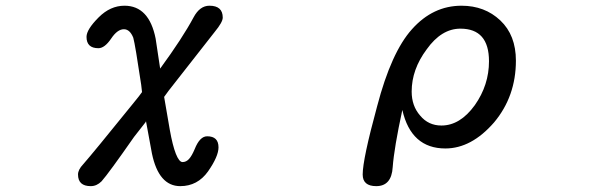

<svg xmlns="http://www.w3.org/2000/svg" viewBox="-20 -507 2040 662"><path d="M249 94.7Q249 78.1 266.6 59.6Q301.8 19.5 433.6 -143.6L458 -173.8L469.7 -189.5L466.8 -214.8Q446.3 -352.5 439.5 -377Q427.7 -406.2 407.2 -406.2Q384.8 -406.2 363.3 -374Q340.8 -340.8 319.3 -340.8Q278.3 -340.8 278.3 -379.9Q278.3 -405.3 320.3 -447.3Q360.4 -487.3 409.2 -487.3Q494.1 -487.3 516.6 -374L532.2 -270.5Q609.4 -376 647.5 -447.3Q668.9 -487.3 702.1 -487.3Q748 -487.3 748 -446.3Q748 -430.7 720.7 -397.5L561.5 -194.3L545.9 -172.9L565.4 -59.6Q575.2 -4.9 586.4 23.4Q597.7 51.8 609.4 51.8Q622.1 51.8 631.8 41Q641.6 30.3 651.4 6.8Q668.9 -37.1 694.3 -37.1Q733.4 -37.1 733.4 1Q733.4 32.2 697.3 84Q661.1 134.8 601.6 134.8Q527.3 134.8 503.9 22.5L483.4 -88.9L481.4 -85L442.4 -35.2Q354.5 90.8 330.1 118.2Q313.5 134.8 293 134.8Q249 134.8 249 94.7Z M1230.5 94.7Q1230.5 42 1280.3 -140.6Q1329.1 -327.1 1400.4 -406.2Q1472.7 -487.3 1571.3 -487.3Q1651.4 -487.3 1705.1 -436.5Q1758.8 -385.7 1758.8 -297.9Q1758.8 -174.8 1683.6 -85Q1605.5 4.9 1515.6 4.9Q1397.5 4.9 1367.2 -127.9Q1338.9 2.9 1334 69.3Q1330.1 134.8 1277.3 134.8Q1230.5 134.8 1230.5 94.7ZM1617.2 -144.5Q1666 -213.9 1666 -295.9Q1666 -408.2 1567.4 -408.2Q1502 -408.2 1451.2 -336.9Q1399.4 -267.6 1399.4 -191.4Q1399.4 -141.6 1428.7 -108.4Q1457 -74.2 1502 -74.2Q1566.4 -74.2 1617.2 -144.5Z"/></svg>

Font: jf-openhuninn-1.1
Style: Regular
Weight: 400
Designer: [Kosugi Maru]
      Designed by Motoya company      

      [Varela Round]
      Joe Prince(Latin component); Avraham Co
Foundry: justfont CO.,LTD.
Version: 1.1